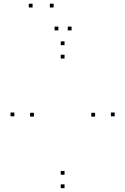

<svg xmlns="http://www.w3.org/2000/svg" viewBox="-20 -970 660 1012"><path d="M584.5 -357V-377H564.5V-357ZM320.2 -732V-752H300.2V-732ZM55.5 -357V-377H35.5V-357ZM320.2 21.7V1.7H300.2V21.7ZM158.7 -355.5V-375.5H138.7V-355.5ZM320.2 -661.5V-681.5H300.2V-661.5ZM481.3 -355.5V-375.5H461.3V-355.5ZM320.2 -49V-69H300.2V-49ZM357.2 -809.8V-829.8H337.2V-809.8ZM262.7 -930.5V-950.5H242.7V-930.5ZM151.8 -930.5V-950.5H131.8V-930.5ZM287.7 -809.8V-829.8H267.7V-809.8Z"/></svg>

Font: Monaspace Xenon Dots Var
Style: Regular
Weight: 400
Designer: Riley Cran and the Lettermatic Team
Version: Version 1.100 (Monaspace Xenon Dots)